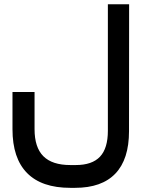

<svg xmlns="http://www.w3.org/2000/svg" viewBox="-20 -671 691 909"><path d="M143.6 -59.6Q143.6 26.9 185.3 68.6Q227.1 110.4 313 110.4H338.9Q416 110.4 453.4 70.8Q490.7 31.2 490.7 -51.8V-641.1V-650.9H500.5H581.5H591.3V-641.1L590.8 -49.8Q590.8 83 526.4 150.6Q461.9 218.3 335.4 218.3H313Q177.2 218.3 108.2 148.2Q39.1 78.1 39.1 -59.1V-225.6V-235.4H48.8H133.8H143.6V-225.6Z"/></svg>

Font: Shabnam Medium FD
Style: Medium-FD
Weight: 500
Foundry: DejaVu fonts team - Redesigned by Saber Rastikerdar - Based on Vazir font
Version: Version 5.0.0